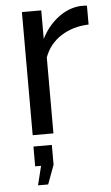

<svg xmlns="http://www.w3.org/2000/svg" viewBox="-53 -562 469 811"><g transform="rotate(-5 181.5 -156.5)"><path d="M75 213 95 132H70V48H148V132L118 213ZM347 -445Q281 -443 230.5 -411Q180 -379 159 -322V0H71V-522H153V-401Q180 -455 224 -488.5Q268 -522 318 -526Q328 -526 335 -526Q342 -526 347 -525Z"/></g></svg>

Font: Boldmen Medium
Style: Regular
Weight: 400
Designer: Matt McInerney, Pablo Impallari, Rodrigo Fuenzalida
Foundry: LIVING CONCEPT
Version: Version 1.000